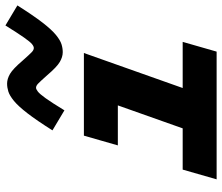

<svg xmlns="http://www.w3.org/2000/svg" viewBox="-74 -724 799 690"><g transform="rotate(-90 325.0 -379.5)"><path d="M334 -477H479L310 0H165ZM182 -477H411L376 -355H147ZM60 -122H519L484 0H25ZM400 -608Q376 -635 368.5 -642Q361 -649 354 -649Q349 -649 340.5 -642.5Q332 -636 316.5 -614.5Q301 -593 273 -547L201 -590Q237 -647 262.5 -680Q288 -713 307 -728.5Q326 -744 340.5 -748.5Q355 -753 369 -753Q386 -753 404 -742.5Q422 -732 451 -698Q475 -671 482.5 -664Q490 -657 497 -657Q503 -657 511 -663.5Q519 -670 534.5 -692Q550 -714 578 -759L650 -716Q614 -659 588.5 -626Q563 -593 544 -577.5Q525 -562 510.5 -557.5Q496 -553 482 -553Q465 -553 447 -563.5Q429 -574 400 -608Z"/></g></svg>

Font: Intel One Mono Light
Style: Italic
Weight: 300
Italic angle: -16°
Monospace: yes
Designer: Fred Shallcrass
Foundry: Frere-Jones Type LLC
Version: Version 1.004